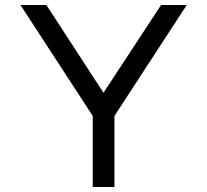

<svg xmlns="http://www.w3.org/2000/svg" viewBox="-20 -746 831 770"><path d="M439 -281V4H352V-281L62 -726H166L395 -374L626 -726H729Z"/></svg>

Font: SUIT Medium
Style: Regular
Weight: 500
Designer: Sunn Youn; Korean Glyphs from Source Han Sans (Sandoll Communications; Soo-young Jang, Joo-yeon Kang)
Foundry: Sunn
Version: Version 1.120